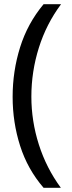

<svg xmlns="http://www.w3.org/2000/svg" viewBox="-20 -734 340 912"><path d="M40 -274Q40 -396 75.5 -509.5Q111 -623 187 -714H270Q200 -620 164.5 -507Q129 -394 129 -275Q129 -159 164.5 -47.5Q200 64 269 158H187Q111 70 75.5 -41.5Q40 -153 40 -274Z"/></svg>

Font: Noto Sans Historical
Style: Regular
Weight: 400
Designer: Monotype Design Team
Foundry: Monotype Imaging Inc.
Version: Version 2.013; ttfautohint (v1.8.4.7-5d5b)